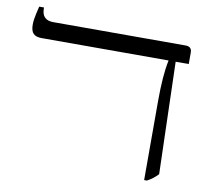

<svg xmlns="http://www.w3.org/2000/svg" viewBox="-74 -731 909 823"><g transform="rotate(10 380.5 -320.0)"><path d="M604 -337Q604 -449 618 -515V-516H65Q41 -516 29.5 -527.5Q18 -539 18 -566Q18 -587 24 -613Q30 -639 32 -647H53V-642Q53 -592 103 -592H679Q706 -592 706 -566V-516H649L663 -29Q644 -8 616 7H604Z"/></g></svg>

Font: Noto Serif Hebrew Light
Style: Regular
Weight: 300
Designer: Monotype Design Team
Foundry: Monotype Imaging Inc.
Version: Version 1.000